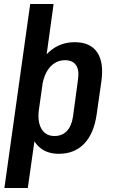

<svg xmlns="http://www.w3.org/2000/svg" viewBox="-20 -760 563 960"><path d="M274 9Q219 9 183 -19Q147 -47 132.5 -98.5Q118 -150 127 -222L141 -320Q152 -393 181 -444Q210 -495 254 -522Q298 -549 354 -549Q431 -549 465.5 -499Q500 -449 487 -354L463 -186Q449 -91 400.5 -41Q352 9 274 9ZM131 -740H248L195 -356L119 180H2ZM252 -80Q291 -80 314.5 -105Q338 -130 345 -177L370 -362Q377 -410 360 -434.5Q343 -459 305 -459Q275 -459 251 -443Q227 -427 211.5 -397.5Q196 -368 190 -325L175 -216Q166 -153 187 -116.5Q208 -80 252 -80Z"/></svg>

Font: Pathway Extreme Condensed SemiBold
Style: Italic
Weight: 600
Width: 3
Italic angle: -8°
Version: Version 1.001;gftools[0.9.26]